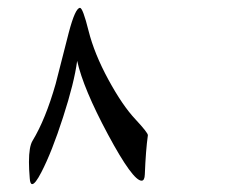

<svg xmlns="http://www.w3.org/2000/svg" viewBox="-20 -505 617 492"><path d="M342.8 -42Q320.3 -42 256.8 -160.2Q193.4 -278.3 177.7 -349.1Q170.4 -293.5 141.6 -204.6Q112.8 -115.2 85.9 -63.5Q70.3 -33.2 62.5 -33.2Q57.1 -33.2 56.2 -48.3Q54.2 -71.8 54.2 -89.8Q54.2 -129.4 63.5 -144.5Q96.7 -199.2 122.6 -290Q139.6 -357.9 156.2 -421.4Q172.9 -484.9 185.1 -484.9Q192.4 -484.4 207 -425.8Q221.7 -367.2 257.8 -300.8Q293.9 -234.4 327.1 -199.2Q358.9 -165 358.9 -158.7V-158.2Q353.5 -119.6 351.1 -58.1Q350.6 -42 342.8 -42Z"/></svg>

Font: DimaThulth2
Style: Regular
Weight: 400
Designer: R.Balvardi
Foundry: R.Balvardi (R.Balvardi@gmail.com)
Version: Version 1.00;November 13, 2018;FontCreator 11.5.0.2427 64-bi